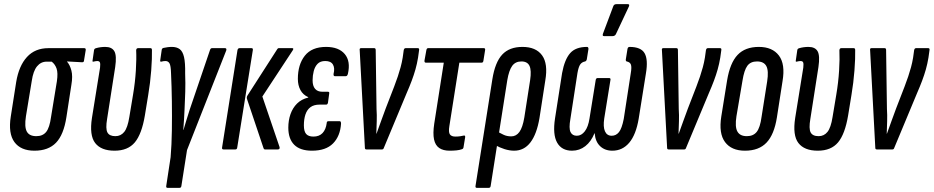

<svg xmlns="http://www.w3.org/2000/svg" viewBox="-20 -720 4498 925"><path d="M146 6Q80 6 49.5 -35.5Q19 -77 32 -159L58 -325Q71 -403 110 -445.5Q149 -488 213 -488H386Q394 -488 393 -479L385 -430Q385 -420 376 -420L303 -424V-423Q317 -407 324 -380Q331 -353 324 -312L300 -156Q287 -71 250 -32.5Q213 6 146 6ZM155 -64Q186 -64 202.5 -84.5Q219 -105 226 -157L254 -328Q260 -369 252.5 -390Q245 -411 229 -423H205Q177 -423 158.5 -400.5Q140 -378 133 -330L105 -160Q97 -109 109 -86.5Q121 -64 155 -64Z M532 6Q467 6 438.5 -31Q410 -68 423 -152L462 -394Q464 -412 461.5 -419Q459 -426 448 -426Q444 -426 439.5 -425Q435 -424 430 -423Q424 -422 426 -429L433 -478Q434 -486 443 -488Q453 -491 464.5 -492.5Q476 -494 487 -494Q519 -494 531 -473Q543 -452 535 -397L496 -147Q488 -100 497.5 -82Q507 -64 536 -64Q562 -64 578.5 -84.5Q595 -105 603 -156L621 -264Q631 -323 634.5 -380Q638 -437 636 -478Q637 -488 645 -488H705Q712 -488 712 -479Q713 -440 708.5 -380.5Q704 -321 694 -262L678 -164Q663 -74 629.5 -34Q596 6 532 6Z M787 185Q779 185 781 175L802 37Q807 -22 808 -91.5Q809 -161 808 -232.5Q807 -304 804 -367Q803 -404 796.5 -415Q790 -426 777 -426Q768 -426 757 -423Q754 -422 752.5 -424Q751 -426 752 -430L759 -479Q760 -487 767 -489Q776 -491 786.5 -492.5Q797 -494 808 -494Q831 -494 845.5 -483.5Q860 -473 866.5 -445.5Q873 -418 872 -366Q873 -342 873 -320Q873 -298 872.5 -278.5Q872 -259 871 -239Q870 -215 869 -191Q868 -167 866.5 -143Q865 -119 863 -94H864Q871 -118 878.5 -142.5Q886 -167 894 -192Q902 -217 911 -242L992 -480Q995 -488 1001 -488H1064Q1073 -488 1070 -477L881 3L854 175Q853 185 845 185Z M1257 0Q1252 0 1250 -5L1170 -243Q1167 -252 1173 -261L1315 -482Q1318 -488 1323 -488H1388Q1397 -488 1390 -477L1244 -255L1327 -11Q1329 0 1318 0ZM1057 0Q1048 0 1050 -10L1124 -478Q1126 -488 1134 -488H1192Q1200 -488 1198 -478L1123 -10Q1122 0 1114 0Z M1483 6Q1426 6 1397.5 -22.5Q1369 -51 1369 -105Q1369 -140 1379.5 -170Q1390 -200 1411 -221Q1432 -242 1465 -250V-252Q1440 -263 1427.5 -286Q1415 -309 1415 -340Q1415 -409 1448.5 -451.5Q1482 -494 1551 -494Q1612 -494 1641 -459.5Q1670 -425 1656 -364Q1653 -353 1646 -353H1593Q1586 -353 1587 -364Q1594 -392 1584 -409Q1574 -426 1547 -426Q1523 -426 1510 -412.5Q1497 -399 1491.5 -377.5Q1486 -356 1486 -333Q1486 -306 1498 -292Q1510 -278 1533 -278H1560Q1568 -278 1566 -269L1560 -225Q1558 -216 1551 -216H1520Q1492 -216 1475.5 -203.5Q1459 -191 1451.5 -168.5Q1444 -146 1444 -116Q1444 -87 1455 -74.5Q1466 -62 1490 -62Q1518 -62 1534 -79Q1550 -96 1554 -127Q1554 -136 1562 -136H1617Q1623 -136 1623 -124Q1619 -64 1584.5 -29Q1550 6 1483 6Z M1746 0Q1738 0 1738 -7L1713 -477Q1711 -488 1719 -488H1783Q1790 -488 1790 -479L1794 -195Q1796 -166 1795 -136Q1794 -106 1793 -76H1794Q1805 -107 1816 -137Q1827 -167 1838 -197L1879 -303Q1889 -329 1896.5 -351.5Q1904 -374 1910 -396Q1916 -418 1920 -442L1925 -478Q1927 -488 1934 -488H1993Q2001 -488 1999 -478L1994 -442Q1989 -412 1981.5 -385.5Q1974 -359 1963.5 -331Q1953 -303 1939 -271L1829 -7Q1827 0 1820 0Z M2146 6Q2115 6 2096 -7Q2077 -20 2071 -48.5Q2065 -77 2072 -124L2118 -418H2032Q2024 -418 2025 -428L2034 -478Q2036 -488 2042 -488H2311Q2319 -488 2317 -478L2309 -428Q2308 -418 2300 -418H2193L2145 -113Q2140 -83 2147.5 -72.5Q2155 -62 2174 -62Q2185 -62 2196.5 -63.5Q2208 -65 2215 -67Q2222 -68 2221 -59L2213 -10Q2212 -3 2205 -1Q2194 3 2179 4.5Q2164 6 2146 6Z M2277 185Q2269 185 2271 175L2352 -338Q2365 -420 2399.5 -457Q2434 -494 2497 -494Q2562 -494 2591.5 -453.5Q2621 -413 2607 -332L2579 -151Q2566 -74 2535.5 -34Q2505 6 2457 6Q2435 6 2411 -1.5Q2387 -9 2364 -22L2374 -87Q2389 -79 2405.5 -71Q2422 -63 2443 -63Q2467 -63 2482.5 -84.5Q2498 -106 2506 -154L2534 -334Q2541 -381 2531 -402.5Q2521 -424 2492 -424Q2463 -424 2447.5 -402.5Q2432 -381 2424 -334L2344 175Q2343 185 2335 185Z M2736 6Q2686 6 2664 -33Q2642 -72 2654 -150L2688 -368Q2700 -433 2726.5 -463.5Q2753 -494 2808 -494Q2815 -494 2815 -484L2807 -434Q2805 -426 2799 -424Q2783 -421 2775 -409Q2767 -397 2762 -368L2728 -147Q2720 -102 2728.5 -84Q2737 -66 2759 -66Q2781 -66 2797.5 -87.5Q2814 -109 2820 -149L2850 -335Q2852 -344 2859 -344H2914Q2923 -344 2921 -335L2891 -149Q2885 -109 2894.5 -87.5Q2904 -66 2927 -66Q2948 -66 2962 -83.5Q2976 -101 2985 -147L3019 -368Q3024 -397 3019.5 -409Q3015 -421 2999 -424Q2994 -426 2995 -434L3003 -484Q3005 -494 3013 -494Q3068 -494 3085.5 -463.5Q3103 -433 3092 -367L3057 -148Q3044 -71 3011.5 -32.5Q2979 6 2930 6Q2894 6 2871 -16Q2848 -38 2845 -78H2844Q2828 -38 2800 -16Q2772 6 2736 6ZM2890 -546Q2885 -546 2884 -549Q2883 -552 2885 -558L2935 -691Q2937 -696 2941 -698Q2945 -700 2950 -700H3005Q3010 -700 3011 -697Q3012 -694 3010 -689L2947 -555Q2942 -546 2931 -546Z M3202 0Q3194 0 3194 -7L3169 -477Q3167 -488 3175 -488H3239Q3246 -488 3246 -479L3250 -195Q3252 -166 3251 -136Q3250 -106 3249 -76H3250Q3261 -107 3272 -137Q3283 -167 3294 -197L3335 -303Q3345 -329 3352.5 -351.5Q3360 -374 3366 -396Q3372 -418 3376 -442L3381 -478Q3383 -488 3390 -488H3449Q3457 -488 3455 -478L3450 -442Q3445 -412 3437.5 -385.5Q3430 -359 3419.5 -331Q3409 -303 3395 -271L3285 -7Q3283 0 3276 0Z M3569 6Q3504 6 3473 -35.5Q3442 -77 3455 -159L3483 -333Q3497 -417 3533.5 -455.5Q3570 -494 3636 -494Q3701 -494 3732.5 -452.5Q3764 -411 3750 -329L3723 -155Q3710 -72 3673 -33Q3636 6 3569 6ZM3578 -64Q3609 -64 3625.5 -84.5Q3642 -105 3649 -157L3676 -328Q3684 -379 3672 -401.5Q3660 -424 3627 -424Q3596 -424 3580.5 -403Q3565 -382 3557 -331L3528 -160Q3520 -109 3532.5 -86.5Q3545 -64 3578 -64Z M3920 6Q3855 6 3826.5 -31Q3798 -68 3811 -152L3850 -394Q3852 -412 3849.5 -419Q3847 -426 3836 -426Q3832 -426 3827.5 -425Q3823 -424 3818 -423Q3812 -422 3814 -429L3821 -478Q3822 -486 3831 -488Q3841 -491 3852.5 -492.5Q3864 -494 3875 -494Q3907 -494 3919 -473Q3931 -452 3923 -397L3884 -147Q3876 -100 3885.5 -82Q3895 -64 3924 -64Q3950 -64 3966.5 -84.5Q3983 -105 3991 -156L4009 -264Q4019 -323 4022.5 -380Q4026 -437 4024 -478Q4025 -488 4033 -488H4093Q4100 -488 4100 -479Q4101 -440 4096.5 -380.5Q4092 -321 4082 -262L4066 -164Q4051 -74 4017.5 -34Q3984 6 3920 6Z M4205 0Q4197 0 4197 -7L4172 -477Q4170 -488 4178 -488H4242Q4249 -488 4249 -479L4253 -195Q4255 -166 4254 -136Q4253 -106 4252 -76H4253Q4264 -107 4275 -137Q4286 -167 4297 -197L4338 -303Q4348 -329 4355.5 -351.5Q4363 -374 4369 -396Q4375 -418 4379 -442L4384 -478Q4386 -488 4393 -488H4452Q4460 -488 4458 -478L4453 -442Q4448 -412 4440.5 -385.5Q4433 -359 4422.5 -331Q4412 -303 4398 -271L4288 -7Q4286 0 4279 0Z"/></svg>

Font: Sofia Sans Extra Condensed Medium
Style: Italic
Weight: 500
Italic angle: -9°
Version: Version 4.100